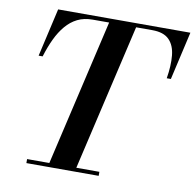

<svg xmlns="http://www.w3.org/2000/svg" viewBox="-82 -834 934 918"><g transform="rotate(10 384.5 -375.0)"><path d="M208.5 0 382.5 -750H513.5L339.5 0ZM105 0V-19.5H456V0ZM73.5 -516 127 -750H769L715.5 -516H695.5Q706 -579.5 701.2 -627.8Q696.5 -676 669.8 -703.2Q643 -730.5 587.5 -730.5H298.5Q256.5 -730.5 224.8 -714.8Q193 -699 168.8 -670.2Q144.5 -641.5 126 -602.5Q107.5 -563.5 93 -516Z"/></g></svg>

Font: Bodoni Moda 11pt SemiBold
Style: Italic
Weight: 600
Italic angle: -13°
Designer: Owen Earl
Foundry: indestructible type
Version: Version 2.004